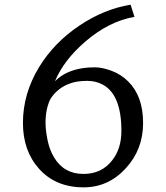

<svg xmlns="http://www.w3.org/2000/svg" viewBox="-20 -786 707 817"><path d="M552.2 -714.4Q442.4 -694.8 342.8 -608.9Q251.5 -530.3 213.9 -440.4Q258.3 -484.9 333 -496.1Q353 -499.5 384.3 -499.5Q415.5 -499.5 455.6 -484.4Q495.6 -469.2 525.4 -439.5Q588.9 -377 588.9 -262.7Q588.9 -149.9 515.6 -70.3Q441.4 11.2 335.9 11.2Q217.3 11.2 146.5 -67.4Q77.6 -144 77.6 -262.7Q77.6 -388.2 147 -501.5Q210 -604.5 317.9 -677.2Q421.9 -747.1 535.6 -766.1ZM179.7 -322.3Q173.8 -295.4 173.8 -263.9Q173.8 -232.4 182.1 -190.9Q190.4 -149.4 209.5 -117.2Q251.5 -45.9 335 -45.9Q411.6 -45.9 456.1 -102.1Q496.6 -152.3 496.6 -229Q496.6 -384.8 415.5 -426.8Q386.2 -441.9 351.8 -441.9Q317.4 -441.9 292.5 -435.3Q267.6 -428.7 246.8 -416.3Q226.1 -403.8 210.2 -385.7Q194.3 -367.7 188.2 -350.6Q182.1 -333.5 179.7 -322.3Z"/></svg>

Font: Habibi
Style: Regular
Weight: 400
Designer: Magnus Gaarde
Foundry: Magnus Gaarde
Version: Version 1.001